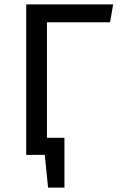

<svg xmlns="http://www.w3.org/2000/svg" viewBox="-20 -709 548 879"><path d="M275 150H200L185 0H100V-689H498L484 -607H195V-78H275Z"/></svg>

Font: Trujillo
Style: Regular
Weight: 400
Designer: Fira Sans original fonts by bBox Type GmbH, Carrois Corporate GbR, & Edenspiekermann AG / Changes by Cristiano Sobral
Foundry: Fira Sans original fonts by bBox Type GmbH, Carrois Corporate GbR, & Edenspiekermann AG / Changes by Cristiano Sobral
Version: Version 4.301;October 17, 2021;FontCreator 14.0.0.2814 64-bi